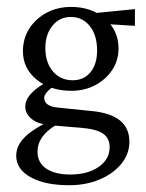

<svg xmlns="http://www.w3.org/2000/svg" viewBox="-20 -362 427 560"><path d="M181.6 178.2Q110.8 178.2 69.1 154.8Q27.3 131.3 27.3 92.3Q27.3 65.4 47.9 42.5Q68.4 19.5 115.2 -4.4L144.5 2Q89.4 34.2 89.4 80.6Q89.4 112.3 114.7 129.6Q140.1 147 185.1 147Q235.8 147 267.8 124.8Q299.8 102.5 299.8 67.4Q299.8 41 280.3 27.6Q260.7 14.2 215.8 10.7L133.8 3.9L121.6 1Q93.3 1 73.5 -14.2Q53.7 -29.3 53.7 -51.3Q53.7 -71.8 73.5 -92Q93.3 -112.3 128.9 -128.4L138.7 -112.3Q108.9 -90.8 108.9 -77.1Q108.9 -52.2 147.9 -48.3L247.6 -38.1Q357.4 -27.8 357.4 51.3Q357.4 86.9 334 115.7Q310.5 144.5 270.8 161.4Q231 178.2 181.6 178.2ZM188.5 -97.2Q126.5 -97.2 86.7 -129.9Q46.9 -162.6 46.9 -212.4Q46.9 -249.5 65.4 -278.6Q84 -307.6 115.7 -324.7Q147.5 -341.8 187.5 -341.8Q247.1 -341.8 286.4 -307.4Q325.7 -272.9 325.7 -220.7Q325.7 -185.5 307.1 -157.7Q288.6 -129.9 257.6 -113.5Q226.6 -97.2 188.5 -97.2ZM192.4 -127.9Q224.6 -127.9 243.9 -151.4Q263.2 -174.8 263.2 -214.8Q263.2 -258.8 242.2 -285.6Q221.2 -312.5 186.5 -312.5Q153.8 -312.5 133.1 -287.1Q112.3 -261.7 112.3 -221.7Q112.3 -179.7 134.3 -153.8Q156.2 -127.9 192.4 -127.9ZM373.5 -286.6 280.3 -292.5 250 -323.2 373.5 -335.4Z"/></svg>

Font: Lateef Light
Style: Regular
Weight: 300
Designer: SIL International
Foundry: SIL International
Version: Version 4.200